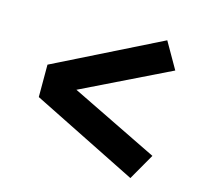

<svg xmlns="http://www.w3.org/2000/svg" viewBox="-77 -655 653 630"><g transform="rotate(15 250.0 -340.0)"><path d="M417 -106 58 -285V-395L417 -574L468 -485L171 -340L468 -195Z"/></g></svg>

Font: iosevka_custom_sans_ss08 XBd
Style: Regular
Weight: 800
Designer: Belleve Invis
Foundry: Belleve Invis
Version: Version 10.3.0; ttfautohint (v1.8.3)